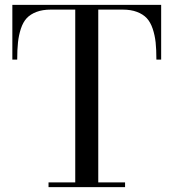

<svg xmlns="http://www.w3.org/2000/svg" viewBox="-20 -770 713 790"><path d="M179.7 -19.5H289.6V-730.5H189.5Q154.8 -730.5 129.9 -720.9Q105 -711.4 89.8 -695.1Q74.7 -678.7 65.9 -651.9Q57.1 -625 54 -595.5Q50.8 -565.9 50.8 -524.9H30.8V-750H643.1V-524.9H623.5Q623.5 -565.9 620.4 -595.5Q617.2 -625 608.2 -651.9Q599.1 -678.7 584 -695.1Q568.8 -711.4 543.9 -720.9Q519 -730.5 484.4 -730.5H384.3V-19.5H494.6V0H179.7Z"/></svg>

Font: Bodoni* 11pt
Style: Regular
Weight: 400
Version: Version 2.3